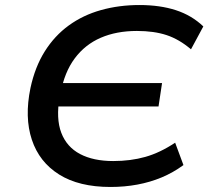

<svg xmlns="http://www.w3.org/2000/svg" viewBox="-20 -734 838 763"><path d="M419 9Q294 9 215 -40.5Q136 -90 106.5 -179Q77 -268 101 -384Q119 -468 158 -530Q197 -592 253.5 -633Q310 -674 381.5 -694Q453 -714 534 -714Q616 -714 679 -693.5Q742 -673 788 -629L739 -538Q692 -578 642 -594.5Q592 -611 524 -611Q443 -611 380.5 -584Q318 -557 277 -502Q236 -447 221 -364L195 -404H624L610 -311H175L217 -349Q202 -263 223.5 -206.5Q245 -150 298 -122Q351 -94 430 -94Q499 -94 557.5 -110.5Q616 -127 676 -167L709 -78Q668 -48 622.5 -29Q577 -10 526 -0.5Q475 9 419 9Z"/></svg>

Font: Nunito Sans 7pt SemiExpanded SemiBold
Style: Italic
Weight: 600
Width: 6
Italic angle: -9°
Designer: Vernon Adams
Foundry: Vernon Adams
Version: Version 3.101;gftools[0.9.27]